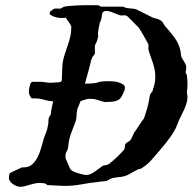

<svg xmlns="http://www.w3.org/2000/svg" viewBox="-20 -698 748 734"><path d="M14.2 -17.1Q14.2 -18.6 14.2 -21.7Q14.2 -24.9 14.9 -28.3Q15.6 -31.7 17.1 -34.4Q18.6 -37.1 21 -38.1L63.5 -58.1H70.8Q90.3 -58.1 103 -69.6Q115.7 -81.1 124.3 -98.1Q132.8 -115.2 137.9 -134.5Q143.1 -153.8 147.9 -169.9Q151.9 -180.7 156.7 -193.1Q161.6 -205.6 163.1 -217.8Q165 -224.6 165 -229.7Q165 -234.9 165.3 -239.3Q165.5 -243.7 167.2 -248.5Q168.9 -253.4 173.8 -259.3Q174.8 -270.5 177.5 -283.9Q180.2 -297.4 183.1 -311Q165.5 -311.5 148.7 -316.7Q131.8 -321.8 112.3 -321.8H101.1Q95.7 -328.1 93 -334.2Q90.3 -340.3 90.3 -348.6Q90.3 -352.5 91.1 -356.7Q91.8 -360.8 92.8 -366.7Q96.7 -380.4 99.4 -382.8Q102.1 -385.3 106.4 -385.3H138.7L167 -381.8Q173.8 -381.8 179.4 -381.8Q185.1 -381.8 191.9 -382.8Q198.2 -382.8 203.4 -383.3Q208.5 -383.8 212.9 -385.3Q213.9 -386.2 215.1 -388.2Q216.3 -390.1 216.3 -392.6Q217.3 -415 218 -438.5Q218.8 -461.9 225.6 -483.9Q229.5 -497.1 234.1 -510.3Q238.8 -523.4 242.9 -536.6Q247.1 -549.8 249.8 -563.5Q252.4 -577.1 252.4 -592.3V-598.1Q251.5 -599.6 249 -603.8Q246.6 -607.9 243.4 -612.8Q240.2 -617.7 237.3 -621.8Q234.4 -626 232.9 -627.4Q232.9 -628.4 232.2 -629.4Q231.4 -630.4 230.5 -630.4Q227.5 -629.4 224.4 -629.4Q221.2 -629.4 217.8 -629.4Q213.4 -629.4 209.5 -629.4Q205.6 -629.4 201.7 -630.4Q199.7 -630.4 194.6 -631.8Q189.5 -633.3 183.8 -635.5Q178.2 -637.7 174.1 -640.4Q169.9 -643.1 169.9 -646Q169.9 -652.8 173.8 -655.3Q177.7 -657.7 183.1 -662.1Q186.5 -664.6 188.7 -665Q190.9 -665.5 194.3 -665.5L210.9 -665Q211.4 -665 213.4 -666.3Q215.3 -667.5 217.8 -668.7Q220.2 -669.9 222.4 -671.1Q224.6 -672.4 225.6 -672.4Q233.9 -674.3 247.8 -675.5Q261.7 -676.8 276.6 -677.5Q291.5 -678.2 305.9 -678.2Q320.3 -678.2 330.1 -678.2H355.5L366.7 -672.4H451.2Q457 -668.9 463.4 -667.7Q469.7 -666.5 476.1 -666Q482.4 -665.5 488.8 -664.8Q495.1 -664.1 501.5 -662.1L564.9 -630.4Q565.9 -629.9 569.1 -629.2Q572.3 -628.4 575.9 -627.2Q579.6 -626 582.8 -625.2Q585.9 -624.5 585.9 -624Q591.8 -622.1 595.7 -618.9Q599.6 -615.7 602.3 -611.8Q605 -607.9 607.4 -603.5Q609.9 -599.1 613.3 -595.7Q632.3 -574.7 647.9 -553.2Q663.6 -531.7 670.4 -502.4Q670.4 -502 670.7 -498.8Q670.9 -495.6 671.4 -491.9Q671.9 -488.3 672.4 -485.1Q672.9 -481.9 673.3 -481.4Q675.3 -475.6 678.5 -470.9Q681.6 -466.3 684.6 -461.4Q687.5 -456.5 689.7 -451.4Q691.9 -446.3 691.9 -439.9Q691.9 -436 690.9 -429.9Q689.9 -423.8 689.5 -421.4Q689.9 -419.4 691.7 -415.8Q693.4 -412.1 694.3 -411.6Q695.3 -401.9 696 -393.3Q696.8 -384.8 696.8 -376Q696.8 -367.7 696 -359.6Q695.3 -351.6 694.3 -344.7Q694.3 -344.2 694.8 -341.8Q695.3 -339.4 695.6 -336.4Q695.8 -333.5 696.3 -330.8Q696.8 -328.1 696.8 -327.6V-327.1Q696.8 -315.4 693.1 -303.5Q689.5 -291.5 684.3 -279.8Q679.2 -268.1 673.3 -257.1Q667.5 -246.1 663.1 -235.8L657.2 -220.7Q653.3 -210 646.5 -198Q639.6 -186 631.1 -174.1Q622.6 -162.1 613.8 -151.1Q605 -140.1 597.2 -130.9Q579.6 -110.8 562 -89.8Q544.4 -68.8 520.5 -54.2Q519.5 -53.2 513.9 -52Q508.3 -50.8 507.8 -50.8L469.7 -29.8Q455.1 -22.9 439.7 -21.5Q424.3 -20 408.7 -17.1L386.7 -5.9Q385.3 -5.9 380.6 -5.4Q376 -4.9 370.6 -4.4Q365.2 -3.9 360.6 -3.4Q356 -2.9 355.5 -2.4Q324.7 0.5 292.2 6.6Q259.8 12.7 225.6 12.7Q222.2 12.7 212.9 12.2Q203.6 11.7 193.1 11.2Q182.6 10.7 173.6 10.3Q164.6 9.8 161.1 9.3Q153.8 3.4 147 2.4Q140.1 1.5 131.8 1.5Q121.1 1.5 111.3 3.7Q101.6 5.9 92.3 8.8Q83 11.7 74.2 13.9Q65.4 16.1 56.6 16.1Q51.3 16.1 44.2 13.4Q37.1 10.7 30.3 6.3Q23.4 2 18.8 -4.2Q14.2 -10.3 14.2 -17.1ZM321.8 -320.3Q314.9 -320.3 305.4 -317.1Q295.9 -314 288.1 -311.5L275.4 -280.3Q273.9 -273.9 273.4 -268.1Q272.9 -262.2 272.7 -256.3Q272.5 -250.5 271.7 -244.6Q271 -238.8 268.6 -232.9Q263.2 -218.3 259 -207.5Q254.9 -196.8 251.2 -186.8Q247.6 -176.8 244.9 -165Q242.2 -153.3 240.7 -136.7Q239.7 -127 235.1 -119.4Q230.5 -111.8 230.5 -103V-92.8Q231 -92.8 232.9 -88.1Q234.9 -83.5 237.3 -77.4Q239.7 -71.3 242.7 -64.7Q245.6 -58.1 247.6 -54.2Q249 -49.8 254.4 -46.1Q259.8 -42.5 267.1 -39.8Q274.4 -37.1 282 -34.9Q289.6 -32.7 295.4 -31.2Q296.9 -31.2 299.1 -30.5Q301.3 -29.8 309.1 -28.8Q317.9 -28.8 326.4 -32.7Q335 -36.6 343.3 -42.5Q351.6 -48.3 359.4 -54.4Q367.2 -60.5 374 -64.9Q375 -64.9 377.9 -65.4Q380.9 -65.9 384 -66.7Q387.2 -67.4 390.1 -68.1Q393.1 -68.8 393.6 -69.3Q400.9 -74.2 409.2 -81.3Q417.5 -88.4 425.5 -95.9Q433.6 -103.5 440.9 -111.1Q448.2 -118.7 453.6 -125Q456.1 -127.4 456.5 -130.9Q457 -134.3 457.3 -137.9Q457.5 -141.6 458.5 -145.3Q459.5 -148.9 462.9 -151.4Q471.2 -155.8 475.6 -159.7Q480 -163.6 482.4 -168.2Q484.9 -172.9 487.1 -178.5Q489.3 -184.1 493.2 -191.9Q496.1 -194.8 501.2 -202.6Q506.3 -210.4 512 -219Q517.6 -227.5 522.7 -235.1Q527.8 -242.7 530.3 -245.1Q537.1 -264.6 543.5 -287.1Q549.8 -309.6 552.2 -330.1Q553.7 -338.4 559.3 -344.5Q564.9 -350.6 564.9 -357.4Q573.7 -379.9 573.7 -404.8Q573.7 -429.7 564.9 -456.1L549.8 -500Q549.3 -501 548.3 -505.9Q547.9 -507.8 547.4 -510.3V-528.8Q546.4 -530.3 541 -540.3Q535.6 -550.3 529.1 -561.8Q522.5 -573.2 516.8 -582.5Q511.2 -591.8 510.3 -592.3L469.7 -633.3Q465.8 -637.2 462.4 -638.4Q459 -639.6 455.1 -639.6L444.3 -638.7L438.5 -639.6Q433.1 -641.1 426.8 -643.8Q420.4 -646.5 413.8 -649.2Q407.2 -651.9 400.4 -654.1Q393.6 -656.2 387.7 -656.2Q378.9 -656.2 375.2 -653.1Q371.6 -649.9 370.4 -645.3Q369.1 -640.6 368.9 -634.8Q368.7 -628.9 366.7 -624Q366.7 -622.1 364.5 -617.2Q362.3 -612.3 361.3 -611.8Q361.3 -610.4 360.4 -605.5Q359.4 -600.6 358.2 -594.7Q356.9 -588.9 356.2 -583.7Q355.5 -578.6 355.5 -577.1Q354.5 -576.2 354.5 -570.8Q354.5 -567.9 355 -563.2Q355.5 -558.6 355.5 -557.6Q354.5 -556.2 353.3 -551.5Q352.1 -546.9 352.1 -544.9Q352.1 -543.9 350.6 -540.8Q349.1 -537.6 347.4 -533.9Q345.7 -530.3 344.2 -527.1Q342.8 -523.9 342.8 -522.9V-492.7Q342.8 -492.2 341.3 -490.2Q339.8 -488.3 337.9 -485.8Q335.9 -483.4 334.5 -481.4Q333 -479.5 332.5 -479Q332 -478 331.8 -476.6Q331.5 -475.1 331.1 -474.1Q330.6 -472.7 329.6 -471.2Q323.7 -447.8 317.6 -424.8Q311.5 -401.9 304.7 -378.4Q308.1 -378.4 314 -378.4Q319.8 -378.4 326.2 -378.9Q332.5 -379.4 338.9 -379.9Q345.2 -380.4 349.6 -381.8Q360.8 -386.2 375.5 -387Q390.1 -387.7 397.9 -387.7Q404.8 -387.7 414.8 -386.7Q424.8 -385.7 434.3 -382.8Q443.8 -379.9 450.7 -375.2Q457.5 -370.6 457.5 -363.3Q457.5 -357.4 456.1 -354Q450.2 -337.9 444.6 -328.6Q439 -319.3 430.7 -314.9Q422.4 -310.5 410.2 -309.3Q397.9 -308.1 378.4 -308.1Q377.4 -308.6 371.6 -310.3Q365.7 -312 359.1 -314Q352.5 -315.9 346.7 -317.6Q340.8 -319.3 340.3 -319.3Z"/></svg>

Font: IM FELL English
Style: Italic
Weight: 400
Italic angle: -18°
Designer: Igino Marini
Foundry: Igino Marini
Version: 3.00